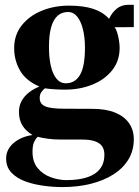

<svg xmlns="http://www.w3.org/2000/svg" viewBox="-20 -541 580 800"><path d="M240.5 238.5Q202.5 238.5 161.2 233Q120 227.5 84.8 214.5Q49.5 201.5 27.5 178.2Q5.5 155 5.5 119Q5.5 94 19.5 73.8Q33.5 53.5 58.5 39.8Q83.5 26 115.5 21.5Q87.5 5 73.2 -18.5Q59 -42 59 -74.5Q59 -100 69.8 -119.8Q80.5 -139.5 99.5 -154.8Q118.5 -170 144 -180.5Q88 -204.5 63.5 -247Q39 -289.5 39 -340.5Q39 -395.5 70.5 -435.2Q102 -475 153.8 -496.2Q205.5 -517.5 267.5 -517.5Q328 -517.5 368.8 -504Q409.5 -490.5 434.5 -462.5Q446 -488 466 -504.5Q486 -521 514.5 -521H537.5V-428L457 -427.5Q463 -421.5 467.8 -406.8Q472.5 -392 475.5 -374.2Q478.5 -356.5 478.5 -341.5Q478.5 -287 447.2 -248Q416 -209 364.2 -188.2Q312.5 -167.5 250.5 -167.5Q230 -167.5 206.5 -169Q183 -170.5 167 -173Q158.5 -166 152 -156.8Q145.5 -147.5 145.5 -132Q145.5 -108 168.2 -98Q191 -88 248.5 -88L365.5 -87.5Q421 -87.5 459.2 -72Q497.5 -56.5 517.5 -28Q537.5 0.5 537.5 39Q537.5 86.5 515.2 123.2Q493 160 452.5 185.8Q412 211.5 357.8 225Q303.5 238.5 240.5 238.5ZM256 209.5Q307 209.5 342.5 198Q378 186.5 396.5 162.8Q415 139 415 103.5Q415 83 405.8 69Q396.5 55 376 47.8Q355.5 40.5 322.5 40.5H233.5Q204 40.5 179 37Q154 33.5 137 29Q128.5 37 122 50.8Q115.5 64.5 115.5 92Q115.5 133.5 136.8 159.2Q158 185 190.2 197Q222.5 209 256 209.5ZM254.5 -194Q293 -194 313.5 -229.2Q334 -264.5 334 -342.5Q334 -383.5 326 -417.2Q318 -451 302.2 -471Q286.5 -491 263 -491Q238 -491 220.2 -475.5Q202.5 -460 193.2 -427.8Q184 -395.5 184 -345Q184 -302 191.5 -267.8Q199 -233.5 214.8 -213.8Q230.5 -194 254.5 -194Z"/></svg>

Font: Merriweather 144pt
Style: Bold
Weight: 700
Version: Version 2.100